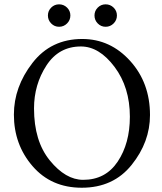

<svg xmlns="http://www.w3.org/2000/svg" viewBox="-20 -857 753 890"><path d="M44.4 -325.7Q44.4 -454.1 130.4 -565.2Q216.3 -676.3 361.3 -676.3Q491.2 -676.3 583.3 -574.7Q675.3 -473.1 675.3 -323.7Q675.3 -198.7 590.3 -92.8Q505.4 13.2 358.9 13.2Q217.3 13.2 130.9 -86.9Q44.4 -187 44.4 -325.7ZM137.7 -354.5Q137.7 -203.1 210.9 -113.3Q284.2 -23.4 365.7 -23.4Q469.2 -23.4 525.6 -107.9Q582 -192.4 582 -315.9Q582 -452.1 511 -546.9Q439.9 -641.6 355 -641.6Q252.4 -641.6 195.1 -553.2Q137.7 -464.8 137.7 -354.5ZM306.2 -785.2Q306.2 -763.7 290.8 -748.3Q275.4 -732.9 253.9 -732.9Q232.4 -732.9 217.3 -748.3Q202.1 -763.7 202.1 -785.2Q202.1 -806.6 217.3 -821.8Q232.4 -836.9 253.9 -836.9Q275.4 -836.9 290.8 -821.8Q306.2 -806.6 306.2 -785.2ZM522 -785.2Q522 -763.7 506.6 -748.3Q491.2 -732.9 469.7 -732.9Q448.2 -732.9 433.1 -748.3Q418 -763.7 418 -785.2Q418 -806.6 433.1 -821.8Q448.2 -836.9 469.7 -836.9Q491.2 -836.9 506.6 -821.8Q522 -806.6 522 -785.2Z"/></svg>

Font: Junicode
Style: Regular
Weight: 400
Designer: Peter S. Baker
Foundry: Briery Creek Software
Version: Version 0.7.2